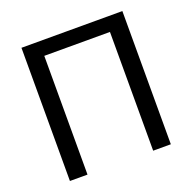

<svg xmlns="http://www.w3.org/2000/svg" viewBox="-126 -837 964 963"><g transform="rotate(-20 356.5 -355.5)"><path d="M625.5 0V-710.9H86.9V0H180.7V-633.8H531.2V0Z"/></g></svg>

Font: Roboto1
Style: rg
Weight: 400
Designer: Google
Version: Version 2.137; 2017